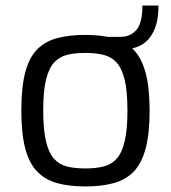

<svg xmlns="http://www.w3.org/2000/svg" viewBox="-20 -667 617 693"><path d="M288 6Q230 6 186.5 -6Q143 -18 114 -48Q85 -78 71 -131.5Q57 -185 57 -268Q57 -352 71 -405.5Q85 -459 114 -488.5Q143 -518 186.5 -529.5Q230 -541 288 -541Q346 -541 389.5 -529Q433 -517 462 -487.5Q491 -458 505.5 -404.5Q520 -351 520 -268Q520 -184 505.5 -130.5Q491 -77 462.5 -47.5Q434 -18 390 -6Q346 6 288 6ZM288 -59Q325 -59 353.5 -66Q382 -73 401 -94Q420 -115 430 -157Q440 -199 440 -268Q440 -338 430 -379Q420 -420 401 -441Q382 -462 353.5 -469Q325 -476 288 -476Q250 -476 222 -469Q194 -462 175 -441Q156 -420 146 -379Q136 -338 136 -268Q136 -199 146 -157Q156 -115 175 -94Q194 -73 222 -66Q250 -59 288 -59ZM322 -489V-534H415Q450 -534 472 -558.5Q494 -583 494 -647H552Q552 -589 534.5 -554Q517 -519 489 -504Q461 -489 427 -489Z"/></svg>

Font: Exo Thin
Style: Regular
Weight: 400
Version: Version 2.000